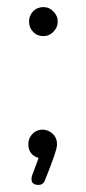

<svg xmlns="http://www.w3.org/2000/svg" viewBox="-20 -442 242 542"><path d="M100 -76Q116 -76 128.5 -64.5Q141 -53 141 -34Q141 -17 106 69Q101 80 89 80Q69 80 69 64Q69 59 70 55L89 4Q60 -5 60 -35Q60 -52 71.5 -64Q83 -76 100 -76ZM103 -422Q119 -422 131 -409.5Q143 -397 143 -381Q143 -365 131 -352.5Q119 -340 103 -340Q85 -340 73.5 -352Q62 -364 62 -381Q62 -398 73.5 -410Q85 -422 103 -422Z"/></svg>

Font: Dosis
Style: Light
Weight: 300
Designer: Edgar Tolentino, Pablo Impallari, Igino Marini
Foundry: Edgar Tolentino, Pablo Impallari, Igino Marini
Version: Version 1.007